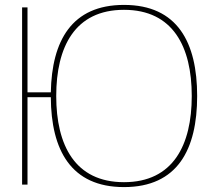

<svg xmlns="http://www.w3.org/2000/svg" viewBox="-20 -752 901 782"><path d="M485 -712C685 -712 761 -561 761 -361C761 -161 685 -10 485 -10C285 -10 209 -161 209 -361C209 -561 285 -712 485 -712ZM783 -361C783 -579 703 -732 485 -732C272 -732 191 -586 187 -376H92V-722H70V0H92V-356H187C188 -141 269 10 485 10C703 10 783 -143 783 -361Z"/></svg>

Font: Perun Thin
Style: Regular
Weight: 100
Foundry: Copyright (c) Stefan Peev, Context Ltd, 2016
Version: Version 1.089